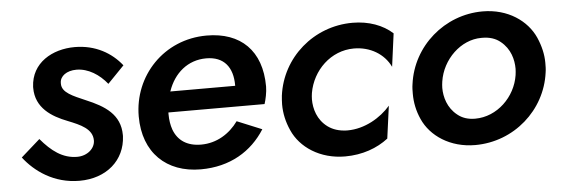

<svg xmlns="http://www.w3.org/2000/svg" viewBox="-39 -576 2028 694"><g transform="rotate(-5 975.0 -228.5)"><path d="M93 -150 24 -89C64 -37 132 13 225 13C323 13 391 -47 395 -134C395 -135 395 -137 395 -138C395 -213 340 -247 273 -275C227 -295 188 -310 188 -342C188 -343 188 -344 188 -345C188 -370 213 -388 248 -388C291 -388 331 -362 359 -327L419 -389C382 -436 324 -470 249 -470C168 -470 91 -427 87 -340C87 -339 87 -337 87 -336C87 -263 144 -228 201 -206C246 -188 289 -170 289 -128C289 -99 261 -74 224 -74C171 -74 131 -105 93 -150Z M665 10C772 10 851 -39 899 -115L809 -152C778 -109 731 -79 674 -79C623 -79 590 -102 575 -142C569 -159 566 -178 566 -199C566 -201 566 -203 566 -205H915C920 -220 926 -247 926 -268C926 -398 851 -470 728 -470C572 -470 458 -347 458 -200C458 -68 541 10 665 10ZM579 -280 580 -281C602 -345 652 -388 719 -388C784 -388 815 -347 815 -282C815 -281 815 -281 815 -280Z M1089 -230C1103 -311 1170 -377 1254 -377C1313 -377 1363 -347 1386 -299L1402 -419C1367 -451 1316 -470 1257 -470C1116 -470 998 -367 980 -230C979 -219 978 -208 978 -198C978 -166 985 -134 999 -103C1027 -39 1098 9 1189 9C1252 9 1306 -11 1346 -42L1362 -160C1327 -119 1268 -84 1206 -84C1205 -84 1203 -84 1202 -84C1175 -85 1153 -92 1135 -105C1098 -132 1087 -173 1087 -207C1087 -215 1088 -222 1089 -230Z M1454 -230C1452 -218 1452 -206 1452 -195C1452 -164 1458 -133 1472 -102C1500 -39 1570 9 1661 9C1802 9 1919 -95 1937 -230C1939 -242 1939 -253 1939 -265C1939 -295 1932 -326 1918 -358C1890 -421 1821 -470 1729 -470C1591 -470 1472 -367 1454 -230ZM1562 -230C1574 -310 1642 -375 1716 -375C1718 -375 1719 -375 1720 -375C1746 -375 1768 -368 1785 -354C1820 -326 1830 -286 1830 -253C1830 -246 1829 -238 1828 -230C1816 -152 1749 -86 1669 -86C1643 -86 1622 -93 1605 -107C1571 -134 1560 -174 1560 -207C1560 -215 1561 -222 1562 -230Z"/></g></svg>

Font: Jost Medium
Style: Italic
Weight: 500
Italic angle: -5°
Version: Version 3.710